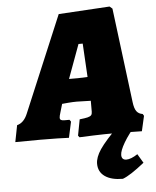

<svg xmlns="http://www.w3.org/2000/svg" viewBox="-93 -708 813 999"><g transform="rotate(-5 314.0 -208.5)"><path d="M640 -86 646 -76 628 3Q614 3 574 2Q534 1 490 1Q432 1 375 3Q318 5 302 6L295 -3L311 -87Q340 -90 353.5 -93.5Q367 -97 372 -103Q377 -109 377 -121V-139V-178L304 -180Q284 -180 260 -178Q236 -176 227 -175L214 -131Q208 -112 208 -104Q208 -96 213.5 -92.5Q219 -89 231 -89H258L265 -79L247 4Q232 3 188.5 2Q145 1 97 1L-33 2L-16 -85Q20 -94 39 -140L250 -642L517 -658L531 -646L593 -153Q597 -119 608 -104Q619 -89 640 -86ZM322 -301Q329 -301 371 -303L361 -478H339L274 -301ZM508 241Q448 241 414.5 217.5Q381 194 381 151Q381 118 408.5 77Q436 36 514 -42H606Q559 11 534.5 53Q510 95 510 117Q510 130 516.5 136.5Q523 143 535 143Q559 143 594 120L622 167Q547 227 508 241Z"/></g></svg>

Font: Alegreya Black
Style: Italic
Weight: 900
Italic angle: -7°
Designer: Juan Pablo del Peral
Foundry: Huerta Tipografica
Version: Version 2.007; ttfautohint (v1.6)